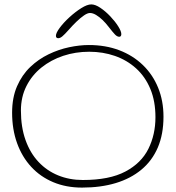

<svg xmlns="http://www.w3.org/2000/svg" viewBox="-20 -801 798 872"><path d="M352.5 51Q280.5 51 222 26.5Q163.5 2 121.8 -43.2Q80 -88.5 57.5 -151Q35 -213.5 35 -289Q35 -358 57.5 -409.5Q80 -461 117.5 -496.8Q155 -532.5 200.8 -554.5Q246.5 -576.5 294 -586.5Q341.5 -596.5 383.5 -596.5Q459.5 -596.5 521.8 -572.8Q584 -549 629 -505.5Q674 -462 698.2 -402.5Q722.5 -343 722.5 -271Q722.5 -191.5 696.8 -131.2Q671 -71 622.2 -30.5Q573.5 10 505.5 30.5Q437.5 51 352.5 51ZM356 16.5Q477 16.5 549.2 -21.8Q621.5 -60 653.8 -124.8Q686 -189.5 686 -268.5Q686 -341.5 662.8 -397.2Q639.5 -453 598 -490.5Q556.5 -528 502 -547Q447.5 -566 385 -566Q323 -566 267.2 -547.5Q211.5 -529 168.2 -494.2Q125 -459.5 100 -410Q75 -360.5 75 -299Q75 -223.5 96 -164.8Q117 -106 154.8 -65.8Q192.5 -25.5 244 -4.5Q295.5 16.5 356 16.5ZM244.5 -627.5Q234 -627.5 234 -638.5Q234 -651.5 251.5 -675Q269 -698.5 295.5 -722.8Q322 -747 349 -764Q376 -781 394.5 -781Q413 -781 436.2 -765.2Q459.5 -749.5 481.2 -726.5Q503 -703.5 517 -681.2Q531 -659 531 -646Q531 -640.5 528.5 -637.2Q526 -634 522 -634Q512 -634 502 -644.5Q492 -655 473 -679.5Q460.5 -696 445.8 -710.2Q431 -724.5 416.2 -733.2Q401.5 -742 388.5 -742Q377.5 -742 361.5 -731Q345.5 -720 327.8 -703Q310 -686 293.5 -667Q273 -644 263 -635.8Q253 -627.5 244.5 -627.5Z"/></svg>

Font: Gluten Thin Thin
Style: Regular
Weight: 250
Version: Version 1.300